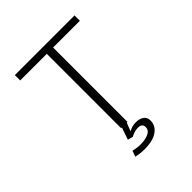

<svg xmlns="http://www.w3.org/2000/svg" viewBox="-241 -848 1192 1192"><g transform="rotate(-45 355.0 -252.0)"><path d="M338 89 303 79.5 330.5 0H324V-653H90.5V-700H614.5V-653H379.5V0H373L351.5 55.5Q378 38 415 38Q445.5 38 466.2 52Q487 66 487 95Q487 129 465.5 152.2Q444 175.5 411 185.5Q378 195.5 335.5 195.5Q296.5 195.5 261 187L275 148.5Q305.5 156.5 338 156.5Q381.5 156.5 409.2 143.2Q437 130 437 103Q437 71 399 71Q383.5 71 366 76.5Q348.5 82 338 89Z"/></g></svg>

Font: League Mono UltraLight
Style: Regular
Weight: 200
Width: 6
Designer: Tyler Finck
Foundry: The League of Moveable Type / Tyler Finck
Version: Version 2.210